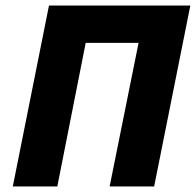

<svg xmlns="http://www.w3.org/2000/svg" viewBox="-20 -670 704 690"><path d="M26 0H186L288 -516H478L374 0H534L664 -650H156Z"/></svg>

Font: Source Sans Pro Black
Style: Italic
Weight: 900
Italic angle: -11°
Designer: Paul D. Hunt
Foundry: Adobe Systems Incorporated
Version: Version 3.006;hotconv 1.0.111;makeotfexe 2.5.65597